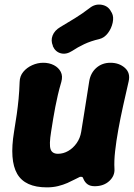

<svg xmlns="http://www.w3.org/2000/svg" viewBox="-20 -790 580 829"><path d="M474.2 -61.6Q476.4 -31.2 452.1 -8.6Q427.8 14 388.8 14Q369.6 14 358 5.6Q346.4 -2.8 340.2 -17.6Q338.4 -24.4 334.5 -25.9Q330.6 -27.4 324.8 -26.2Q316.4 -22.6 302.8 -15.3Q289.2 -8 271.1 0Q253 8 230.8 13.5Q208.6 19 182.2 19Q87.8 19 54.1 -39.6Q20.4 -98.2 40.6 -221Q47.6 -263 52.3 -296.2Q57 -329.4 60.2 -362.5Q63.4 -395.6 64.8 -436.4Q65.4 -461.4 80.5 -479.7Q95.6 -498 118.9 -508.5Q142.2 -519 166.8 -519Q192.8 -519 212.9 -508.5Q233 -498 242.4 -479.7Q251.8 -461.4 244.8 -436.4Q235.8 -406 229.8 -379.9Q223.8 -353.8 219 -329.3Q214.2 -304.8 209.9 -278.9Q205.6 -253 200.6 -221Q191.6 -165.4 198.4 -145.7Q205.2 -126 230.4 -126Q253.4 -126 274.6 -138.2Q295.8 -150.4 311 -172Q326.2 -193.6 330.6 -221Q337.6 -263 342.8 -296.8Q348 -330.6 353.5 -364.3Q359 -398 365.4 -440Q371.4 -475.6 396.3 -497.3Q421.2 -519 456.8 -519Q494.4 -519 519.2 -497Q544 -475 535.4 -438.2Q523.4 -386.2 511.6 -333.1Q499.8 -280 490.8 -230.1Q481.8 -180.2 477 -137Q472.2 -93.8 474.2 -61.6ZM291.4 -570Q265.8 -553.6 242.4 -559.9Q219 -566.2 208.2 -590.6V-592.6Q198.6 -614.8 207.1 -636.7Q215.6 -658.6 240.4 -673.2Q272.4 -692.2 303.5 -711.3Q334.6 -730.4 366.2 -754.6Q390.2 -774.2 418.7 -769.4Q447.2 -764.6 459.6 -739.8L463.2 -733.8Q471.8 -717 466.5 -692.1Q461.2 -667.2 445.8 -646.9Q430.4 -626.6 408.4 -621.2Q372 -612.8 343.5 -599.3Q315 -585.8 291.4 -570Z"/></svg>

Font: Winky Sans
Style: Italic
Weight: 400
Italic angle: -8.97852°
Designer: Simon Atzbach
Foundry: typofactur
Version: Version 1.205